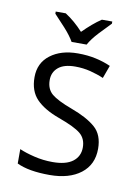

<svg xmlns="http://www.w3.org/2000/svg" viewBox="-62 -504 391 552"><g transform="rotate(10 134.0 -228.0)"><path d="M245.1 -93.3Q245.1 -46.9 211.4 -21Q177.7 4.9 120.6 4.9Q59.1 4.9 24.9 -11.7V-53.7Q42.5 -45.9 68.6 -39.6Q94.7 -33.2 122.6 -33.2Q161.6 -33.2 181.4 -48.3Q201.2 -63.5 201.2 -89.4Q201.2 -115.2 183.8 -129.6Q166.5 -144 119.1 -161.1Q74.7 -177.2 52 -200.7Q29.3 -224.1 29.3 -264.6Q29.3 -306.2 60.3 -329.8Q91.3 -353.5 140.6 -353.5Q169.4 -353.5 193.4 -348.1Q217.3 -342.8 236.8 -334L223.1 -296.4Q205.1 -304.2 183.8 -309.6Q162.6 -314.9 139.6 -314.9Q106.9 -314.9 90.3 -301Q73.7 -287.1 73.7 -264.2Q73.7 -237.8 90.6 -223.6Q107.4 -209.5 149.9 -193.8Q196.3 -176.8 220.7 -155.5Q245.1 -134.3 245.1 -93.3ZM116.7 -382.8Q107.4 -399.4 88.6 -420.2Q69.8 -440.9 56.6 -454.6V-460.9H85.9Q113.8 -442.9 138.2 -416Q151.4 -429.2 165 -440.9Q178.7 -452.6 191.4 -460.9H221.7V-454.6Q208 -440.9 188.7 -420.2Q169.4 -399.4 160.6 -382.8Z"/></g></svg>

Font: NotoSansOldHungarianUI
Style: Regular
Weight: 400
Designer: Monotype Design Team
Foundry: Monotype Imaging Inc.
Version: Version 1001.000; ttfautohint (v1.8.4.7-5d5b)